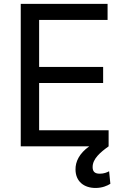

<svg xmlns="http://www.w3.org/2000/svg" viewBox="-20 -747 639 980"><path d="M85.9 0H435.4C384.6 36.2 364.7 78.1 365.4 118.6C366.1 179.7 409.1 212.4 467.7 212.4C501.8 212.4 527.7 201 543.3 191.1L536.9 127.1C527 132.8 510.3 139.6 489.3 139.6C461.6 139.6 452.8 126.8 452.8 105.5C452.8 63.6 491.8 30.5 534.4 0V-82H179.7V-323.2H506.4V-405.5H179.7V-645.2H529.1V-727.3H85.9Z"/></svg>

Font: Margiela Sans Text
Style: Regular
Weight: 400
Designer: Stefan Endress, Andreas Faust
Version: Version 1.100;FEAKit 1.0